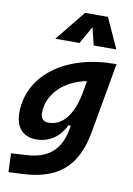

<svg xmlns="http://www.w3.org/2000/svg" viewBox="-108 -861 802 1162"><g transform="rotate(10 293.0 -280.0)"><path d="M28.8 234.4 116.7 230.5C367.7 219.2 451.7 85 483.9 -98.1L559.1 -522.5H549.8C254.4 -522.5 30.8 -368.2 30.8 -130.4C30.8 -41 77.1 10.3 159.2 10.3C238.3 10.3 300.8 -32.2 336.9 -107.9H351.1L346.7 -82.5C330.1 12.7 275.9 104 126.5 113.3L23.9 119.6ZM458.5 -795.4H317.9L167.5 -609.9H316.4L377 -717.8L403.3 -609.9H542.5ZM400.9 -390.1 387.7 -314.9C361.3 -176.8 300.3 -102.1 215.3 -102.1C184.1 -102.1 166 -120.6 166 -152.3C166 -271.5 265.6 -365.7 400.9 -390.1Z"/></g></svg>

Font: Cascadia Code
Style: Bold Italic
Weight: 700
Italic angle: -10°
Monospace: yes
Designer: Aaron Bell
Foundry: Saja Typeworks
Version: Version 2404.023